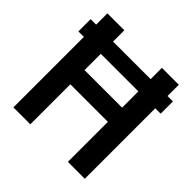

<svg xmlns="http://www.w3.org/2000/svg" viewBox="-181 -856 1011 1011"><g transform="rotate(45 325.0 -350.0)"><path d="M464.8 -524.9H185.1V-403.8H464.8ZM59.1 -524.9H18.1V-616.2H59.1V-700.2H185.1V-616.2H464.8V-700.2H590.8V-616.2H630.9V-524.9H590.8V0H464.8V-297.9H185.1V0H59.1Z"/></g></svg>

Font: LT Hoop SemBd
Style: Regular
Weight: 600
Designer: Daniel Lyons
Foundry: LyonsType
Version: Version 1.000